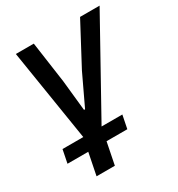

<svg xmlns="http://www.w3.org/2000/svg" viewBox="-172 -633 877 945"><g transform="rotate(-30 267.0 -160.0)"><path d="M8 75 23 0H141L58 -520H160L193 -287L211 -114H217L299 -287L423 -520H534L245 0H363L348 75H230L205 200H101L126 75Z"/></g></svg>

Font: IBM Plex Sans Medium
Style: Italic
Weight: 500
Italic angle: -11.31°
Designer: Mike Abbink, Paul van der Laan, Pieter van Rosmalen
Foundry: Bold Monday
Version: Version 3.201